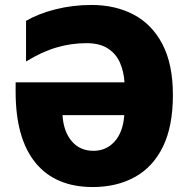

<svg xmlns="http://www.w3.org/2000/svg" viewBox="-20 -744 763 774"><path d="M328 -570Q267 -570 207.5 -552.5Q148 -535 85 -496V-660Q135 -689 204 -706.5Q273 -724 349 -724Q445 -724 519 -685Q593 -646 635 -565.5Q677 -485 677 -361Q677 -235 637 -153Q597 -71 524 -30.5Q451 10 354 10Q203 10 123 -88Q43 -186 43 -374V-412H482Q479 -456 463.5 -491.5Q448 -527 415 -548.5Q382 -570 328 -570ZM357 -136Q408 -136 442 -173.5Q476 -211 481 -280H232Q236 -214 269 -175Q302 -136 357 -136Z"/></svg>

Font: Noto Sans SemiCondensed Black
Style: Regular
Weight: 900
Width: 4
Designer: Monotype Design Team
Foundry: Monotype Imaging Inc.
Version: Version 2.013; ttfautohint (v1.8.4.7-5d5b)